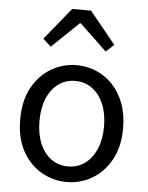

<svg xmlns="http://www.w3.org/2000/svg" viewBox="-57 -873 720 933"><g transform="rotate(5 303.0 -407.0)"><path d="M303 13Q237 13 179 -20.5Q121 -54 86.5 -117.5Q52 -181 52 -271Q52 -362 86.5 -425.5Q121 -489 179 -523Q237 -557 303 -557Q353 -557 398.5 -538Q444 -519 479 -482Q514 -445 534 -392Q554 -339 554 -271Q554 -181 519 -117.5Q484 -54 427 -20.5Q370 13 303 13ZM303 -63Q350 -63 385.5 -89Q421 -115 441 -162Q461 -209 461 -271Q461 -334 441 -381Q421 -428 385.5 -454Q350 -480 303 -480Q256 -480 220.5 -454Q185 -428 165.5 -381Q146 -334 146 -271Q146 -209 165.5 -162Q185 -115 220.5 -89Q256 -63 303 -63ZM130 -671 257 -827H349L476 -671L437 -635L305 -761H300L169 -635Z"/></g></svg>

Font: Noto Sans SC Thin
Style: Regular
Weight: 400
Version: Version 2.004-H2;hotconv 1.0.118;makeotfexe 2.5.65603